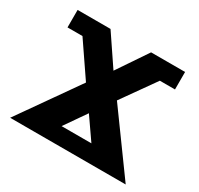

<svg xmlns="http://www.w3.org/2000/svg" viewBox="-170 -1036 1293 1246"><g transform="rotate(30 477.0 -412.5)"><path d="M583.7 -120H360.3L472 -281ZM910 0 588 -444 765.2 -694H878.7V-825H624L472 -600L320 -825H73.3V-694H185.4L356 -444L44 0Z"/></g></svg>

Font: Sztylet
Style: Bd
Weight: 700
Foundry: Cannot Into Space Fonts, PlusOne Fonts
Version: Version 0.12